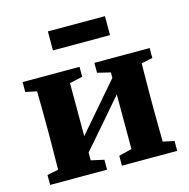

<svg xmlns="http://www.w3.org/2000/svg" viewBox="-101 -774 858 872"><g transform="rotate(-15 328.0 -338.0)"><path d="M29.1 0V-46.6L126.1 -66.6H207.8L296.8 -46.6V0ZM366.6 0V-46.6L448.1 -66.6H530.2L626.5 -46.6V0ZM80.4 0Q81.4 -23 81.9 -60.4Q82.4 -97.7 82.9 -138.2Q83.4 -178.7 83.4 -210V-273.5Q83.4 -304.8 82.9 -345.3Q82.4 -385.8 81.9 -423.6Q81.4 -461.5 80.4 -483.5H235.9V0ZM191.3 -45.5 143.4 -92.4H165.6L316.2 -267L466.1 -440.9L509.1 -392.2H491.1L341.4 -218.5ZM427.8 0V-483.5H575.2Q574.2 -461.5 573.7 -423.6Q573.2 -385.8 572.7 -345.3Q572.2 -304.8 572.2 -273.5V-210Q572.2 -178.7 572.7 -138.2Q573.2 -97.7 573.7 -60.4Q574.2 -23 575.2 0ZM29.1 -436.9V-483.5H296.8V-436.9L208.4 -416.9H126.6ZM366.6 -436.9V-483.5H626.5V-436.9L530.7 -416.9H448.7ZM199.5 -586.8V-676H467.8V-586.8Z"/></g></svg>

Font: Source Serif 4 Variable
Style: Regular
Weight: 400
Designer: Frank Grießhammer
Foundry: Adobe
Version: Version 4.005;hotconv 1.1.0;makeotfexe 2.6.0